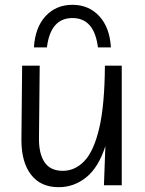

<svg xmlns="http://www.w3.org/2000/svg" viewBox="-20 -770 601 798"><path d="M224 8Q149 8 109 -44Q69 -96 69 -188L72 -497H145L142 -197Q141 -132 165 -96Q189 -60 241 -60Q292 -60 331 -101Q370 -142 392.5 -237.5Q415 -333 416 -497H486V0H412L418 -163Q390 -75 339 -33.5Q288 8 224 8ZM387 -573Q372 -695 281 -695Q190 -695 175 -573H121Q126 -656 169.5 -703Q213 -750 281 -750Q349 -750 392.5 -703Q436 -656 441 -573Z"/></svg>

Font: LivvicRegular
Style: Regular
Weight: 400
Designer: Jacques Le Bailly, Baron von Fonthausen
Version: Version 1.001; ttfautohint (v1.8.2)